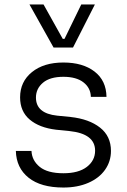

<svg xmlns="http://www.w3.org/2000/svg" viewBox="-20 -825 569 860"><path d="M51 -149H121Q123 -106 158 -77.5Q193 -49 264 -49Q332 -49 369 -77.5Q406 -106 406 -150Q406 -226 291 -238L231 -244Q156 -253 113 -289.5Q70 -326 70 -389Q70 -459 123 -502Q176 -545 264 -545Q351 -545 403.5 -504.5Q456 -464 457 -391H387Q386 -431 354 -456Q322 -481 264 -481Q204 -481 172.5 -454.5Q141 -428 141 -388Q141 -317 236 -307L296 -301Q379 -292 428 -253.5Q477 -215 477 -149Q477 -102 450.5 -64.5Q424 -27 375.5 -6Q327 15 264 15Q163 15 108 -29Q53 -73 51 -149ZM112 -805H175L261 -651H269L344 -805H405L307 -612H220Z"/></svg>

Font: Sora-SIA Light
Style: Regular
Weight: 300
Designer: Jonathan Barnbrook, Julián Moncada
Foundry: Barnbrook Fonts
Version: Version 2.000